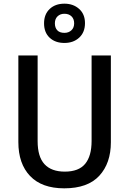

<svg xmlns="http://www.w3.org/2000/svg" viewBox="-20 -1016 704 1046"><path d="M584 -241Q584 -127 521 -58.5Q458 10 330 10Q208 10 144 -57Q80 -124 80 -242V-714H185V-247Q185 -162 222.5 -121.5Q260 -81 333 -81Q409 -81 444 -123.5Q479 -166 479 -248V-714H584ZM331 -782Q281 -782 250.5 -810.5Q220 -839 220 -889Q220 -938 250.5 -967Q281 -996 331 -996Q379 -996 411 -967.5Q443 -939 443 -890Q443 -840 411.5 -811Q380 -782 331 -782ZM331 -837Q354 -837 369 -851Q384 -865 384 -889Q384 -913 369.5 -927Q355 -941 331 -941Q308 -941 293.5 -927Q279 -913 279 -889Q279 -865 292 -851Q305 -837 331 -837Z"/></svg>

Font: Noto Sans Sinhala UI SemiCondensed Medium
Style: Regular
Weight: 500
Width: 4
Designer: Jelle Bosma - Monotype Design Team
Foundry: Monotype Imaging Inc.
Version: Version 2.006; ttfautohint (v1.8.4.7-5d5b)